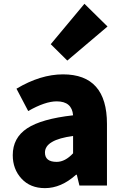

<svg xmlns="http://www.w3.org/2000/svg" viewBox="-20 -973 645 1007"><path d="M215.8 13.7Q138.7 13.7 92.8 -36.1Q46.9 -85.9 46.9 -159.2Q46.9 -250 122.1 -299.8Q197.3 -349.6 363.3 -368.2Q357.4 -441.4 277.3 -441.4Q216.8 -441.4 127.9 -390.6L66.4 -507.8Q192.4 -583 310.5 -583Q541 -583 541 -323.2V0H396.5L382.8 -56.6H378.9Q300.8 13.7 215.8 13.7ZM277.3 -124Q321.3 -124 363.3 -168.9V-259.8Q215.8 -240.2 215.8 -172.9Q215.8 -124 277.3 -124ZM333 -655.3 246.1 -741.2 422.9 -953.1 543.9 -834Z"/></svg>

Font: Gen Shin Gothic Heavy
Style: Bold
Weight: 900
Designer: [Source Han Sans]
Ryoko NISHIZUKA  (kana & ideographs); Paul D. Hunt (Latin, Greek & Cyrillic); Wenlong ZHANG  (bopomofo
Version: Version 1.002.20150607